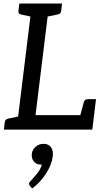

<svg xmlns="http://www.w3.org/2000/svg" viewBox="-20 -737 586 1092"><path d="M74 0 162 -717H260L182 -82H515L505 0ZM430 -57 457 -157Q460 -166 466 -169.5Q472 -173 480 -173H526L515 -82ZM2 0 7 -41Q8 -50 12.5 -55Q17 -60 25 -62L102 -78L104 0ZM192 -717 171 -639 98 -655Q90 -657 87 -662Q84 -667 85 -676L90 -717ZM333 -717 328 -676Q327 -667 322.5 -662Q318 -657 309 -655L232 -639L231 -717ZM163 335 150 320Q147 317 146 313.5Q145 310 145 306Q146 300 154 293Q167 279 188.5 253.5Q210 228 218 199Q217 199 215 199Q213 199 211 199Q187 199 172.5 181.5Q158 164 161 137Q164 114 183 97.5Q202 81 227 81Q257 81 270.5 101Q284 121 280 152Q275 198 242.5 249Q210 300 163 335Z"/></svg>

Font: Aleo
Style: Italic
Weight: 400
Italic angle: -7°
Designer: Alessio Laiso
Foundry: Alessio Laiso
Version: Version 2.001;gftools[0.9.29]